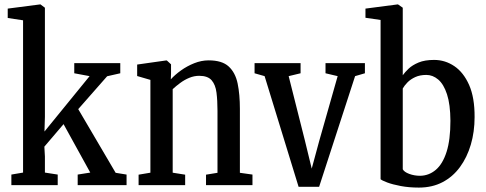

<svg xmlns="http://www.w3.org/2000/svg" viewBox="-20 -839 2201 870"><path d="M31.5 0V-48L84.5 -57V-747L15 -757.5V-800L161.5 -819H163.5L183.5 -804V-309.5L181.5 -243L386 -494L316.5 -507V-553H525V-507L465.5 -493.5L334.5 -344.5L504 -56L553.5 -48V0H332V-48L389 -57L268 -276.5L181 -174.5L183.5 -130V-57L241.5 -48V0Z M661.5 -56.5V-477L601.5 -494.5V-546.5L732 -565H736L755 -547.5V-506L754 -479.5Q772.5 -500 800 -519.8Q827.5 -539.5 860 -552.5Q892.5 -565.5 925.5 -565.5Q986 -565.5 1016.2 -537.8Q1046.5 -510 1056.8 -460.5Q1067 -411 1067 -345.5V-56L1124 -48V0H913.5V-47.5L965.5 -56V-337Q965.5 -383.5 961 -419.2Q956.5 -455 939 -475.2Q921.5 -495.5 882.5 -495.5Q860 -495.5 838 -486.5Q816 -477.5 796.8 -463.2Q777.5 -449 762.5 -435V-56.5L819 -47.5V0H608V-47.5Z M1333 7.5 1179 -494 1133.5 -507V-553H1342V-507L1288 -494L1361 -204.5L1392.5 -75L1426.5 -200.5L1510 -494L1455 -507V-553H1633.5V-507L1589 -494L1426 7.5Z M1636 -758.5V-800L1781.5 -819H1783.5L1805 -804V-498Q1814.5 -511.5 1831.5 -527.8Q1848.5 -544 1876.8 -555.8Q1905 -567.5 1947 -567.5Q1997 -567.5 2038.8 -539.2Q2080.5 -511 2105.8 -453.8Q2131 -396.5 2130.5 -308.5Q2130.5 -242 2113.5 -184Q2096.5 -126 2064.2 -82Q2032 -38 1985.2 -13.5Q1938.5 11 1878 11Q1833.5 11 1796.2 4Q1759 -3 1734.5 -12.2Q1710 -21.5 1704.5 -27V-748.5ZM1912 -499.5Q1883 -499.5 1861.8 -489.8Q1840.5 -480 1826.5 -465.8Q1812.5 -451.5 1805 -438V-72Q1811.5 -59.5 1834.5 -51Q1857.5 -42.5 1883.5 -42.5Q1923.5 -43 1954.8 -69.5Q1986 -96 2003.5 -150.8Q2021 -205.5 2021 -291.5Q2020.5 -366 2005.5 -411.8Q1990.5 -457.5 1965.8 -478.5Q1941 -499.5 1912 -499.5Z"/></svg>

Font: Merriweather 24pt SemiCondensed
Style: Regular
Weight: 400
Width: 4
Designer: Eben Sorkin
Foundry: Eben Sorkin
Version: Version 2.100